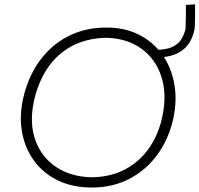

<svg xmlns="http://www.w3.org/2000/svg" viewBox="-20 -852 916 882"><path d="M402.5 9.5Q314.5 9.5 247.5 -22.5Q180.5 -54.5 138.5 -110.8Q96.5 -167 82.2 -239.8Q68 -312.5 85 -394Q107 -495.5 160.2 -570Q213.5 -644.5 292 -685Q370.5 -725.5 468 -725.5Q554.5 -725.5 620 -691.8Q685.5 -658 726.2 -600Q767 -542 780.5 -467Q794 -392 776.5 -309.5Q756 -215 704.2 -143.2Q652.5 -71.5 575.2 -31Q498 9.5 402.5 9.5ZM403 -37.5Q493.5 -39.5 560 -76.8Q626.5 -114 668.2 -176.8Q710 -239.5 726 -318Q747.5 -419.5 721.2 -500.2Q695 -581 629.5 -628.5Q564 -676 467.5 -678.5Q375 -676 307.5 -639Q240 -602 197 -536.8Q154 -471.5 135.5 -386Q114.5 -285.5 142.5 -207.8Q170.5 -130 238 -84.8Q305.5 -39.5 403 -37.5ZM702 -588.5 694.5 -623Q743.5 -623 771.8 -636.5Q800 -650 813.5 -672.5Q827 -695 832.5 -721Q833.5 -744 833.8 -774.2Q834 -804.5 834 -829.5L876 -832Q876.5 -808 876.2 -783.2Q876 -758.5 875.2 -739.5Q874.5 -720.5 873 -714Q845 -588.5 702 -588.5Z"/></svg>

Font: Commissioner Loud ExtraLight
Style: Italic
Weight: 200
Italic angle: -12°
Designer: Kostas Bartsokas
Foundry: Kostas Bartsokas
Version: Version 1.000; ttfautohint (v1.8.3)